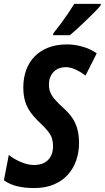

<svg xmlns="http://www.w3.org/2000/svg" viewBox="-41 -951 535 981"><path d="M133.8 9.8Q85 9.8 46.6 0.5Q8.3 -8.8 -21 -29.8L3.9 -159.2Q29.8 -138.7 65.2 -123.3Q100.6 -107.9 134.8 -107.9Q153.8 -107.9 171.1 -113.5Q188.5 -119.1 201.7 -130.9Q214.8 -142.6 222.4 -160.9Q230 -179.2 230 -205.1Q230 -225.6 224.9 -242.7Q219.7 -259.8 205.6 -278.3Q191.4 -296.9 165 -321.8Q136.2 -348.6 116.7 -375Q97.2 -401.4 87.6 -432.6Q78.1 -463.9 78.1 -504.9Q78.1 -552.2 92.5 -592.3Q106.9 -632.3 135.3 -661.9Q163.6 -691.4 205.3 -707.8Q247.1 -724.1 301.8 -724.1Q340.3 -724.1 381.3 -712.4Q422.4 -700.7 453.1 -678.2L396 -564.9Q369.1 -585 343.5 -596.4Q317.9 -607.9 294.9 -607.9Q277.3 -607.9 261.7 -602.3Q246.1 -596.7 234.4 -585.2Q222.7 -573.7 215.8 -556.9Q209 -540 209 -518.1Q209 -497.6 215.8 -480Q222.7 -462.4 238.8 -443.6Q254.9 -424.8 282.2 -399.9Q310.5 -375 328.4 -348.4Q346.2 -321.8 354.5 -290.3Q362.8 -258.8 362.8 -219.2Q362.8 -172.9 348.4 -131.3Q334 -89.8 305.4 -58.1Q276.9 -26.4 233.9 -8.3Q190.9 9.8 133.8 9.8ZM230 -771 231.9 -781.2Q252.4 -806.6 271.2 -832Q290 -857.4 306.9 -882.3Q323.7 -907.2 338.4 -931.2H474.1L473.1 -922.9Q462.4 -909.7 441.4 -888.4Q420.4 -867.2 396.2 -844Q372.1 -820.8 350.3 -801Q328.6 -781.2 315.9 -771Z"/></svg>

Font: Open Sans Condensed
Style: Italic
Weight: 400
Width: 3
Italic angle: -12°
Designer: Monotype Design Team
Foundry: Monotype Imaging Inc.
Version: Version 3.000